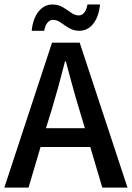

<svg xmlns="http://www.w3.org/2000/svg" viewBox="-22 -847 596 867"><path d="M-2.4 0 212.9 -654.3H337.9L553.7 0H439.9L385.7 -183.1H161.1L106.9 0ZM185.5 -268.1H361.3L335.9 -353Q319.8 -405.3 304.9 -460.2Q290 -515.1 275.4 -569.8H271.5Q257.8 -515.1 242.7 -460.2Q227.5 -405.3 211.9 -353ZM121.1 -708Q126.5 -762.7 151.9 -794.7Q177.2 -826.7 214.4 -826.7Q241.2 -826.7 261.5 -814.5Q281.7 -802.2 299.1 -789.8Q316.4 -777.3 333.5 -777.3Q347.7 -777.3 358.2 -789.8Q368.7 -802.2 373 -826.7H429.7Q424.3 -772 399.2 -740Q374 -708 336.4 -708Q310.1 -708 289.6 -720.5Q269 -732.9 252 -745.1Q234.9 -757.3 217.3 -757.3Q203.6 -757.3 192.9 -745.4Q182.1 -733.4 177.7 -708Z"/></svg>

Font: Varta Light
Style: Bold
Weight: 700
Version: Version 1.004